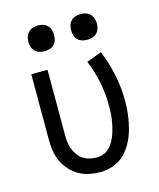

<svg xmlns="http://www.w3.org/2000/svg" viewBox="-111 -813 748 901"><g transform="rotate(-15 262.5 -362.5)"><path d="M266 8Q239 8 212 2.5Q185 -3 161.5 -16.5Q138 -30 119.5 -50.5Q101 -71 89.5 -96Q78 -121 74 -148Q70 -175 70 -202V-520H149V-202Q149 -185 151 -168Q153 -151 159.5 -134.5Q166 -118 176 -104Q186 -90 200.5 -80.5Q215 -71 232 -67Q249 -63 266 -63Q284 -63 300.5 -69.5Q317 -76 329 -88.5Q341 -101 349.5 -116.5Q358 -132 363.5 -148Q369 -164 373 -181Q377 -198 379.5 -215Q382 -232 383 -249.5Q384 -267 384 -284Q384 -342 372.5 -398.5Q361 -455 339 -508L412 -535Q437 -475 450 -411.5Q463 -348 463 -284Q463 -251 459 -218.5Q455 -186 446.5 -154Q438 -122 423 -92.5Q408 -63 385 -39.5Q362 -16 330.5 -4Q299 8 266 8ZM366 -608Q354 -608 341.5 -611.5Q329 -615 320 -624Q311 -633 307.5 -645Q304 -657 304 -670Q304 -683 307.5 -695Q311 -707 320 -716Q329 -725 341.5 -729Q354 -733 366 -733Q379 -733 391 -729Q403 -725 412 -716Q421 -707 425 -695Q429 -683 429 -670Q429 -657 425 -645Q421 -633 412 -624Q403 -615 391 -611.5Q379 -608 366 -608ZM159 -608Q146 -608 134 -611.5Q122 -615 113 -624Q104 -633 100 -645Q96 -657 96 -670Q96 -683 100 -695Q104 -707 113 -716Q122 -725 134 -729Q146 -733 159 -733Q171 -733 183.5 -729Q196 -725 205 -716Q214 -707 217.5 -695Q221 -683 221 -670Q221 -657 217.5 -645Q214 -633 205 -624Q196 -615 183.5 -611.5Q171 -608 159 -608Z"/></g></svg>

Font: Iosevka Pride
Style: Regular
Weight: 400
Monospace: yes
Designer: Belleve Invis
Foundry: Belleve Invis
Version: Version 30.3.1; ttfautohint (v1.8.4)